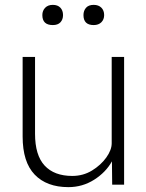

<svg xmlns="http://www.w3.org/2000/svg" viewBox="-20 -759 602 789"><path d="M261 10Q172 10 122.5 -41.5Q73 -93 73 -198V-525H124V-209Q124 -121 163.5 -78.5Q203 -36 277 -36Q322 -36 358.5 -58.5Q395 -81 417 -112Q439 -143 439 -170V-525H490V0H441L440 -96Q415 -51 367 -20.5Q319 10 261 10ZM365 -656Q323 -656 323 -697Q323 -715 333.5 -727Q344 -739 365 -739Q385 -739 396.5 -727.5Q408 -716 408 -697Q408 -679 396.5 -667.5Q385 -656 365 -656ZM197 -656Q154 -656 154 -697Q154 -715 165.5 -727Q177 -739 197 -739Q217 -739 228 -727.5Q239 -716 239 -697Q239 -679 228.5 -667.5Q218 -656 197 -656Z"/></svg>

Font: Readex Pro ExtraLight
Style: Regular
Weight: 200
Designer: Bonnie Shaver-Troup, Thomas Jockin
Foundry: Lexend
Version: Version 1.203; ttfautohint (v1.8.3)